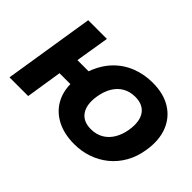

<svg xmlns="http://www.w3.org/2000/svg" viewBox="-112 -1057 1409 1409"><g transform="rotate(45 593.0 -352.5)"><path d="M729 11Q626 11 552 -26.5Q478 -64 438.5 -130Q399 -196 398 -281H285L241 0H47L159 -705H353L310 -442H426Q460 -535 518.5 -595.5Q577 -656 654 -686Q731 -716 818 -716Q931 -716 1008 -668.5Q1085 -621 1118.5 -535.5Q1152 -450 1134 -336Q1121 -252 1084 -187.5Q1047 -123 992.5 -79Q938 -35 871 -12Q804 11 729 11ZM738 -153Q792 -153 834 -177Q876 -201 903 -246Q930 -291 940 -353Q954 -448 917.5 -500Q881 -552 801 -552Q747 -552 705.5 -528.5Q664 -505 637 -460.5Q610 -416 600 -353Q585 -259 621.5 -206Q658 -153 738 -153Z"/></g></svg>

Font: Nunito Sans 6pt Black
Style: Italic
Weight: 900
Italic angle: -9°
Version: Version 3.101;gftools[0.9.27]